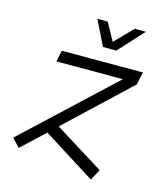

<svg xmlns="http://www.w3.org/2000/svg" viewBox="-117 -821 834 969"><g transform="rotate(15 300.0 -336.0)"><path d="M56 0 16 -43 474 -471H127L139 -530H563L549 -464L223 -157L480 3L449 60L176 -112ZM524 -732 405 -602H335L271 -732H325L376 -640L466 -732Z"/></g></svg>

Font: Geist Mono Light
Style: Italic
Weight: 300
Italic angle: -12°
Monospace: yes
Designer: Basement.studio, Andrés Briganti, Mateo Zaragoza
Foundry: Basement.studio, Vercel, Andrés Briganti, Guido Ferreyra, Mateo Zaragoza
Version: Version 1.500; ttfautohint (v1.8.4.7-5d5b)